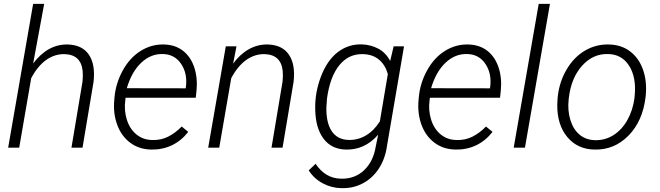

<svg xmlns="http://www.w3.org/2000/svg" viewBox="-20 -770 3440 1001"><path d="M152.8 -439Q229 -540 332.5 -538.1Q408.7 -536.1 443.4 -484.9Q478 -433.6 467.8 -343.8L410.2 0H352.5L410.2 -344.7Q413.1 -372.6 411.1 -398.4Q402.8 -485.4 316.4 -487.8Q265.1 -488.8 220.7 -457.3Q176.3 -425.8 142.6 -362.3L80.1 0H22.5L152.8 -750H210.4Z M769 9.8Q705.6 8.8 659.2 -25.6Q612.8 -60.1 591.1 -119.4Q569.3 -178.7 575.7 -247.6L577.1 -264.2Q584 -337.4 620.6 -403.6Q657.2 -469.7 713.4 -504.6Q769.5 -539.6 833.5 -538.1Q892.6 -537.1 933.3 -505.9Q974.1 -474.6 992.7 -418.9Q1011.2 -363.3 1004.4 -295.9L1000.5 -260.3H634.8L633.3 -248.5Q626 -195.3 641.1 -146.7Q656.2 -98.1 690.7 -69.6Q725.1 -41 773.4 -40Q820.3 -38.6 857.9 -58.1Q895.5 -77.6 927.2 -110.4L961.4 -82.5Q925.8 -36.6 876.7 -12.9Q827.6 10.7 769 9.8ZM830.6 -488.3Q767.1 -490.7 716.8 -443.4Q666.5 -396 641.1 -310.1L947.8 -309.6L949.2 -316.9Q958 -386.2 924.8 -436.3Q891.6 -486.3 830.6 -488.3Z M1212.9 -528.3 1195.3 -438Q1230.5 -486.8 1276.6 -512.9Q1322.8 -539.1 1375.5 -538.1Q1451.7 -536.1 1486.3 -484.9Q1521 -433.6 1510.7 -343.8L1453.1 0H1395.5L1453.1 -344.7Q1456.1 -372.6 1454.1 -398.4Q1445.8 -485.4 1359.4 -487.8Q1308.1 -488.8 1263.7 -457.3Q1219.2 -425.8 1185.5 -362.3L1123 0H1065.4L1157.2 -528.3Z M1866.2 -538.6Q1913.6 -537.1 1952.6 -516.1Q1991.7 -495.1 2014.2 -452.1L2032.2 -528.3H2086.4L1997.6 -9.3Q1988.3 57.1 1955.6 107.9Q1922.9 158.7 1871.8 185.8Q1820.8 212.9 1758.3 210.9Q1708.5 210 1663.1 186Q1617.2 161.6 1589.4 118.2L1625.5 84Q1675.8 159.7 1756.8 161.6Q1829.1 163.6 1877.7 117.9Q1926.3 72.3 1939 -6.3L1951.7 -67.9Q1881.3 12.7 1782.2 9.8Q1708 7.8 1666.7 -47.1Q1625.5 -102.1 1623.5 -196.8Q1620.6 -284.2 1652.8 -369.6Q1685.1 -455.1 1740.5 -497.8Q1795.9 -540.5 1866.2 -538.6ZM1684.6 -255.4 1681.6 -210Q1680.2 -129.9 1709.5 -86.2Q1738.8 -42.5 1795.9 -40.5Q1844.7 -38.6 1887.2 -63.5Q1929.7 -88.4 1960.4 -137.2L2002 -383.8Q1988.8 -431.2 1956.3 -458.7Q1923.8 -486.3 1873 -487.8Q1798.3 -490.2 1749.3 -430.2Q1700.2 -370.1 1684.6 -255.4Z M2355.5 9.8Q2292 8.8 2245.6 -25.6Q2199.2 -60.1 2177.5 -119.4Q2155.8 -178.7 2162.1 -247.6L2163.6 -264.2Q2170.4 -337.4 2207 -403.6Q2243.7 -469.7 2299.8 -504.6Q2356 -539.6 2419.9 -538.1Q2479 -537.1 2519.8 -505.9Q2560.5 -474.6 2579.1 -418.9Q2597.7 -363.3 2590.8 -295.9L2586.9 -260.3H2221.2L2219.7 -248.5Q2212.4 -195.3 2227.5 -146.7Q2242.7 -98.1 2277.1 -69.6Q2311.5 -41 2359.9 -40Q2406.7 -38.6 2444.3 -58.1Q2481.9 -77.6 2513.7 -110.4L2547.9 -82.5Q2512.2 -36.6 2463.1 -12.9Q2414.1 10.7 2355.5 9.8ZM2417 -488.3Q2353.5 -490.7 2303.2 -443.4Q2252.9 -396 2227.5 -310.1L2534.2 -309.6L2535.6 -316.9Q2544.4 -386.2 2511.2 -436.3Q2478 -486.3 2417 -488.3Z M2716.8 0H2658.2L2788.6 -750H2847.2Z M2888.2 -269Q2897 -345.7 2935.1 -409.4Q2973.1 -473.1 3030 -506.3Q3086.9 -539.6 3153.3 -538.1Q3218.8 -537.1 3264.9 -502.2Q3311 -467.3 3332.3 -407Q3353.5 -346.7 3346.7 -273.4L3345.7 -264.2Q3331.1 -139.2 3257.1 -63.5Q3183.1 12.2 3079.6 9.8Q2990.7 8.3 2937.5 -55.7Q2884.3 -119.6 2885.3 -224.6L2886.7 -252.4ZM2944.8 -252.4Q2938.5 -194.3 2953.4 -145.3Q2968.3 -96.2 3001 -68.4Q3033.7 -40.5 3082.5 -39.1Q3135.3 -38.1 3179 -65.9Q3222.7 -93.8 3251 -144.5Q3279.3 -195.3 3287.6 -256.8L3289.1 -272.9Q3297.9 -367.2 3260 -427Q3222.2 -486.8 3150.4 -488.3Q3072.3 -490.7 3015.4 -428Q2958.5 -365.2 2945.8 -261.2Z"/></svg>

Font: TypoPRO Roboto
Style: Italic
Weight: 300
Italic angle: -12°
Designer: Google
Version: Version 2.136; 2016